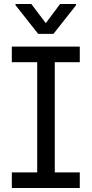

<svg xmlns="http://www.w3.org/2000/svg" viewBox="-20 -940 459 960"><path d="M39.1 -707H378.9V-628.9H39.1ZM39.1 -78.1H378.9V0H39.1ZM253.9 0H166V-707H253.9ZM209 -824.2 280.3 -919.9H360.4V-914.1L247.1 -770.5H170.9L57.6 -914.1V-919.9H136.7Z"/></svg>

Font: Pretendard GOV Variable
Style: Regular
Weight: 400
Designer: Base glyphs from Inter by Rasmus Andersson; Hangul glyphs from Noto Sans CJK(Source Han Sans) by Jang Soo-young and Kang
Foundry: Kil Hyung-jin
Version: Version 1.307;Glyphs 3.2 (3192)